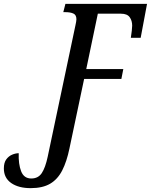

<svg xmlns="http://www.w3.org/2000/svg" viewBox="-114 -734 782 995"><path d="M45 241Q-18 241 -56 214.5Q-94 188 -94 139Q-94 109 -81.5 92Q-69 75 -51 67.5Q-33 60 -17 60Q-19 116 -4.5 153.5Q10 191 48 191Q84 191 102.5 163Q121 135 133 79L277 -603Q279 -612 280.5 -620.5Q282 -629 282 -634Q282 -657 266 -664Q250 -671 225 -671H214L225 -714H648L615 -538H564Q567 -555 569 -575Q571 -595 571 -601Q571 -627 558 -645Q545 -663 513 -663H393L333 -376H525L515 -325H322L246 35Q232 103 208.5 149Q185 195 146 218Q107 241 45 241Z"/></svg>

Font: Noto Serif ExtraCondensed Medium
Style: Italic
Weight: 500
Width: 2
Italic angle: -12°
Designer: Monotype Design Team
Foundry: Monotype Imaging Inc.
Version: Version 2.013; ttfautohint (v1.8.4.7-5d5b)